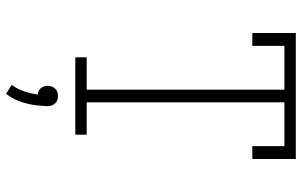

<svg xmlns="http://www.w3.org/2000/svg" viewBox="-203 -572 1006 640"><g transform="rotate(90 300.0 -252.0)"><path d="M171 0V-38H279V-697H133V-590H90V-735H510V-590H467V-697H321V-38H429V0ZM293 231 263 212Q277 193 284.5 170.5Q292 148 295 125Q289 125 283 122Q277 119 273.5 114.5Q270 110 268 104Q266 98 266 92Q266 85 268.5 78.5Q271 72 275.5 67Q280 62 286.5 60Q293 58 300 58Q307 58 313.5 60Q320 62 324.5 67Q329 72 331.5 78.5Q334 85 334 92V94L333 105Q332 139 322.5 171.5Q313 204 293 231Z"/></g></svg>

Font: Iosevka Curly Slab XLtEx
Style: Regular
Weight: 200
Width: 7
Monospace: yes
Designer: Belleve Invis
Foundry: Belleve Invis
Version: Version 11.1.0; ttfautohint (v1.8.3)